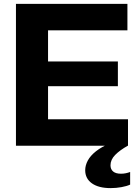

<svg xmlns="http://www.w3.org/2000/svg" viewBox="-20 -749 706 987"><path d="M62 0V-729H635V-593H191L227 -630V-100L191 -136H638V0ZM192 -306V-433H586V-306ZM549 218Q487 218 452.5 193.5Q418 169 418 126Q418 101 431.5 76Q445 51 473.5 28.5Q502 6 547 -13H629L637 0Q596 23 572 47.5Q548 72 548 101Q548 121 561.5 132.5Q575 144 602 144Q615 144 627 141.5Q639 139 649 135V200Q632 208 604.5 213Q577 218 549 218Z"/></svg>

Font: Mona Sans SemiExpanded
Style: Bold
Weight: 700
Width: 6
Designer: Deni Anggara
Foundry: GitHub
Version: Version 2.000